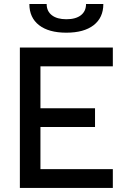

<svg xmlns="http://www.w3.org/2000/svg" viewBox="-20 -928 626 948"><path d="M78.1 0V-693.4H179.7V0ZM78.1 0V-92.8H537.1V0ZM78.1 -300.8V-393.6H449.2V-300.8ZM78.1 -600.6V-693.4H537.1V-600.6ZM307.6 -766.6Q220.7 -766.6 172.9 -803.7Q125 -840.8 125 -908.2H210.4Q210.4 -872.6 236.1 -852.8Q261.7 -833 307.6 -833Q354 -833 379.4 -852.8Q404.8 -872.6 404.8 -908.2H490.2Q490.2 -840.8 442.4 -803.7Q394.5 -766.6 307.6 -766.6Z"/></svg>

Font: Cascadia Mono
Style: Regular
Weight: 400
Monospace: yes
Designer: Aaron Bell
Foundry: Saja Typeworks
Version: Version 2404.023